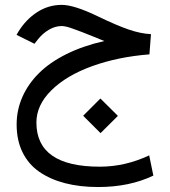

<svg xmlns="http://www.w3.org/2000/svg" viewBox="-20 -437 698 788"><path d="M408.2 -268.6Q391.1 -275.4 363.8 -286.6Q330.1 -300.3 317.1 -305.2Q304.2 -310.1 283.7 -317.6Q263.2 -325.2 252.2 -327.6Q241.2 -330.1 232.9 -330.1Q206.1 -330.1 179.9 -314.5Q153.8 -298.8 134.8 -274.4L121.6 -257.3L47.9 -293.9L55.2 -306.6Q86.9 -357.9 133.1 -387.5Q179.2 -417 233.4 -417Q284.2 -417 381.3 -370.1Q458 -333 507.8 -315.9Q557.6 -298.8 599.6 -296.9L593.3 -213.9Q463.4 -203.6 358.2 -165.5Q252.9 -127.4 191.2 -66.7Q129.4 -5.9 129.4 65.9Q129.4 247.1 389.6 247.1Q493.7 247.1 592.3 200.7L609.4 283.7Q511.2 330.6 382.8 330.6Q307.6 330.6 247.1 314.9Q186.5 299.3 141.6 268.3Q96.7 237.3 72.5 188Q48.3 138.7 48.3 73.7Q48.3 14.6 71.8 -38.8Q95.2 -92.3 139.9 -136.7Q184.6 -181.2 252.9 -215.1Q321.3 -249 408.2 -268.6ZM321.3 38.1 392.1 -32.7 463.9 38.6 392.6 109.4Z"/></svg>

Font: Vazir FD-WOL
Style: FD-WOL
Weight: 400
Foundry: Based on Dejavu fonts, by Saber Rastikerdar
Version: Version 26.0.0